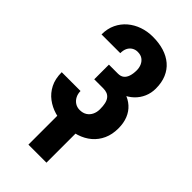

<svg xmlns="http://www.w3.org/2000/svg" viewBox="-287 -801 1121 1121"><g transform="rotate(45 273.5 -240.5)"><path d="M297.9 -340.3H197.3V-423.3H271.5Q294.4 -423.3 308.3 -434.3Q322.3 -445.3 329.1 -466.1Q335.9 -486.8 335.9 -514.6Q335.9 -536.1 327.9 -554.4Q319.8 -572.8 304.2 -584Q288.6 -595.2 263.7 -595.2Q244.6 -595.2 229.2 -585.9Q213.9 -576.7 205.3 -559.6Q196.8 -542.5 196.8 -517.6H42Q42 -565.4 59.8 -602.8Q77.6 -640.1 108.4 -666.3Q139.2 -692.4 179 -706.3Q218.8 -720.2 263.7 -720.2Q315.4 -720.2 356.9 -707.3Q398.4 -694.3 428.2 -668.9Q458 -643.6 474.1 -605.7Q490.2 -567.9 490.2 -518.1Q490.2 -481.4 476.3 -449.2Q462.4 -417 436.8 -392.6Q411.1 -368.2 375.7 -354.2Q340.3 -340.3 297.9 -340.3ZM197.3 -383.8H297.9Q345.2 -383.8 382.6 -371.6Q419.9 -359.4 446 -335.9Q472.2 -312.5 486.1 -278.1Q500 -243.7 500 -199.2Q500 -149.4 482.4 -110.6Q464.8 -71.8 433.1 -44.9Q401.4 -18.1 358.4 -4.4Q315.4 9.3 263.7 9.3Q221.7 9.3 180.9 -2.7Q140.1 -14.6 106.9 -39.6Q73.7 -64.5 53.7 -103.5Q33.7 -142.6 33.7 -197.3H189Q189 -174.3 198.5 -155.8Q208 -137.2 224.9 -126.2Q241.7 -115.2 263.7 -115.2Q289.6 -115.2 307.6 -126.7Q325.7 -138.2 335.2 -158Q344.7 -177.7 344.7 -202.1Q344.7 -229.5 340.3 -248.5Q335.9 -267.6 326.4 -279.5Q316.9 -291.5 303.2 -296.9Q289.6 -302.2 271.5 -302.2H197.3ZM344.2 -39.6V239.3H195.3V-39.6Z"/></g></svg>

Font: Roboto Condensed ExtraBold
Style: Regular
Weight: 800
Designer: Christian Robertson
Foundry: Google
Version: Version 3.008; 2023